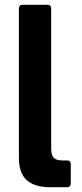

<svg xmlns="http://www.w3.org/2000/svg" viewBox="-20 -783 342 803"><path d="M189 0Q125 0 92 -29.5Q59 -59 59 -123V-747Q59 -763 75 -763H178Q194 -763 194 -747V-163Q194 -135 204.5 -123.5Q215 -112 240 -112H260Q276 -112 276 -96V-16Q276 0 260 0Z"/></svg>

Font: Open Sauce Two
Style: Bold
Weight: 700
Designer: Alfredo Marco Pradil
Foundry: Creative Sauce Fz LLC
Version: Version 1.477